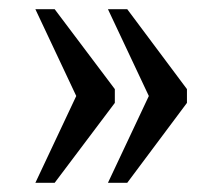

<svg xmlns="http://www.w3.org/2000/svg" viewBox="-20 -479 484 418"><path d="M215 -81H257L387 -255V-285L257 -459H215L304 -270ZM57 -81H99L230 -255V-285L99 -459H57L146 -270Z"/></svg>

Font: Noto Serif Devanagari Condensed
Style: Regular
Weight: 400
Width: 3
Designer: Universal Thirst, Indian Type Foundry and the Monotype Design Team
Foundry: Monotype Imaging Inc.
Version: Version 2.004